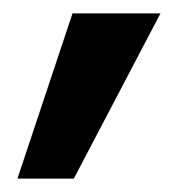

<svg xmlns="http://www.w3.org/2000/svg" viewBox="-20 -134 265 286"><path d="M6 132 88 -114H219L90 132Z"/></svg>

Font: Ysabeau Office
Style: Bold
Weight: 700
Designer: Christian Thalmann (Catharsis Fonts)
Version: Version 2.001;gftools[0.9.30]; featfreeze: tnum,lnum,ss02